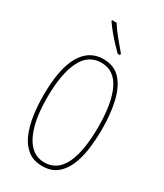

<svg xmlns="http://www.w3.org/2000/svg" viewBox="-233 -1041 977 1142"><g transform="rotate(30 255.5 -470.0)"><path d="M457 -358Q457 -286 448 -219.5Q439 -153 416.5 -101.5Q394 -50 355.5 -20Q317 10 257 10Q197 10 157.5 -21Q118 -52 95.5 -104.5Q73 -157 63.5 -223Q54 -289 54 -358Q54 -541 106.5 -632.5Q159 -724 257 -724Q331 -724 374.5 -676.5Q418 -629 437.5 -546.5Q457 -464 457 -358ZM80 -358Q80 -195 126 -105Q172 -15 257 -15Q345 -15 388 -103Q431 -191 431 -358Q431 -522 388 -610.5Q345 -699 257 -699Q167 -699 123.5 -609.5Q80 -520 80 -358ZM215 -950Q241 -909 270.5 -874Q300 -839 329 -804V-793H313Q294 -812 270 -837.5Q246 -863 223.5 -890.5Q201 -918 184 -943V-950Z"/></g></svg>

Font: Noto Sans Lao Looped ExtraCondensed Thin
Style: Regular
Weight: 100
Width: 2
Designer: Mark Frömberg, Ben Mitchell
Foundry: The Fontpad Ltd
Version: Version 1.002; ttfautohint (v1.8.4.7-5d5b)